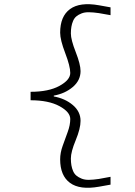

<svg xmlns="http://www.w3.org/2000/svg" viewBox="-20 -733 640 910"><path d="M449.2 151.9Q358.4 168 311.8 133.8Q265.1 99.6 265.1 22Q265.1 -8.8 277.1 -42Q289.1 -75.2 301 -107.9Q313 -140.6 313 -168.9Q313 -202.1 261.7 -230Q210.4 -257.8 125 -257.8V-297.9Q210.4 -297.9 261.7 -325.9Q313 -354 313 -387.2Q313 -418.9 289.1 -481.4Q265.1 -543.9 265.1 -578.1Q265.1 -655.8 311.8 -689.9Q358.4 -724.1 449.2 -708L503.9 -698.2V-661.1L448.2 -670.9Q421.4 -674.8 401.4 -675Q381.3 -675.3 366.5 -669.4Q351.6 -663.6 341.8 -655.3Q332 -647 326.4 -633.8Q320.8 -620.6 318.4 -606.4Q315.9 -592.3 315.9 -574.2Q315.9 -544.9 338.9 -486.3Q361.8 -427.7 361.8 -396Q361.8 -352.1 325.2 -320.8Q288.6 -289.6 234.9 -279.8V-275.9Q288.6 -266.1 325.2 -235.1Q361.8 -204.1 361.8 -160.2Q361.8 -124 338.9 -68.6Q315.9 -13.2 315.9 18.1Q315.9 36.1 318.4 50.3Q320.8 64.5 326.4 77.6Q332 90.8 341.8 99.1Q351.6 107.4 366.5 113.5Q381.3 119.6 401.4 119.4Q421.4 119.1 448.2 115.2L503.9 105V142.1Z"/></svg>

Font: Office Code Pro D Light
Style: Regular
Weight: 300
Designer: Nathan Rutzky & Paul D. Hunt
Foundry: Adobe Systems Incorporated
Version: Version 1.004;PS 001.004;hotconv 1.0.70;makeotf.lib2.5.58329